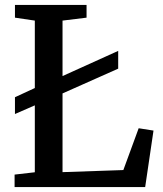

<svg xmlns="http://www.w3.org/2000/svg" viewBox="-20 -763 664 783"><path d="M39.5 0V-51L122 -60.5V-679L41 -691V-743H333V-691L235 -679V-61L483 -69.5L545.5 -240L606 -230.5L572 0ZM41 -298V-366.5L155.5 -419.5L209 -441L462 -555.5V-483L208 -370L155.5 -348Z"/></svg>

Font: Merriweather Medium
Style: Regular
Weight: 500
Version: Version 2.100